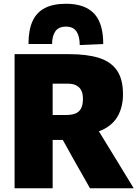

<svg xmlns="http://www.w3.org/2000/svg" viewBox="-20 -1001 744 1021"><path d="M57.5 0Q57.5 -56.5 57.5 -109.8Q57.5 -163 57.5 -230.5V-474.5Q57.5 -544.5 57.5 -599.8Q57.5 -655 57.5 -713Q92 -713 140.2 -713Q188.5 -713 242.8 -713Q297 -713 349.5 -713Q440 -713 503.5 -694Q567 -675 600.5 -628.5Q634 -582 634 -500Q634 -436 608.8 -388Q583.5 -340 530 -313Q476.5 -286 392 -286L474.5 -354L563 -209.5Q583.5 -176 606.8 -138Q630 -100 652 -63.8Q674 -27.5 691 0H458.5Q436 -40 415.2 -76.5Q394.5 -113 374.5 -148L268 -339.5L389.5 -257H222.5V-389.5H332.5Q359.5 -389.5 379.5 -396.8Q399.5 -404 410.2 -422.8Q421 -441.5 421 -475.5Q421 -498.5 415 -513.8Q409 -529 398 -538.5Q387 -548 373 -552Q359 -556 343.5 -556H112L260 -680Q260 -621 260 -565.8Q260 -510.5 260 -441V-230.5Q260 -163 260 -109.8Q260 -56.5 260 0ZM404 -761.5Q404 -807.5 386.8 -833.5Q369.5 -859.5 331 -859.5Q291.5 -859.5 274.2 -834.2Q257 -809 257 -767H131.5Q131.5 -841.5 153.2 -888.8Q175 -936 219.2 -958.5Q263.5 -981 331 -981Q430 -981 479.5 -929.8Q529 -878.5 529 -767Z"/></svg>

Font: Commissioner Thin ExtraBold
Style: Regular
Weight: 800
Version: Version 1.000